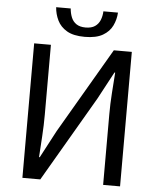

<svg xmlns="http://www.w3.org/2000/svg" viewBox="-61 -991 855 1043"><g transform="rotate(5 366.5 -469.5)"><path d="M100.6 0V-733.4H191.9V-352.2Q191.9 -295 188.1 -235.1Q184.4 -175.3 180.8 -119.9H184.8L263.9 -269.3L534.9 -733.4H633.1V0H540.8V-384.9Q540.8 -443.1 544.9 -500.7Q548.9 -558.2 552.9 -613.5H548.9L469.1 -464.5L198.1 0ZM371 -792.4Q309.2 -792.4 273.6 -813.3Q237.9 -834.2 221.5 -868.1Q205.1 -901.9 202.5 -939.4H281.9Q283.9 -913.7 292.7 -891.6Q301.4 -869.5 320.6 -856.4Q339.8 -843.4 371 -843.4Q402.9 -843.4 422.1 -856.4Q441.3 -869.5 450.2 -891.6Q459.1 -913.7 460.1 -939.4H539.6Q537.6 -901.9 521.4 -868.1Q505.2 -834.2 469 -813.3Q432.8 -792.4 371 -792.4Z"/></g></svg>

Font: Noto Sans JP
Style: Regular
Weight: 100
Designer: Ryoko NISHIZUKA 西塚涼子 (kana, bopomofo & ideographs); Paul D. Hunt (Latin, Greek & Cyrillic); Sandoll Communications 산돌커뮤니
Foundry: Adobe
Version: Version 2.004;hotconv 1.0.118;makeotfexe 2.5.65603